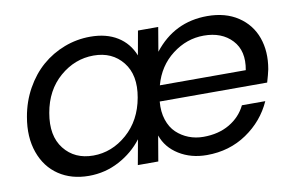

<svg xmlns="http://www.w3.org/2000/svg" viewBox="-64 -671 1225 794"><g transform="rotate(-10 548.5 -274.0)"><path d="M817.9 -480Q746.1 -480 685.8 -433.8Q625.5 -387.7 604 -309.1H964.8Q979.5 -388.2 936.5 -434.1Q893.6 -480 817.9 -480ZM1022 -168.9Q986.8 -90.3 913.8 -40.8Q840.8 8.8 746.1 8.8Q679.7 8.8 629.4 -22.5Q579.1 -53.7 561 -106L543 0H457L476.1 -105Q437.5 -54.2 378.4 -22.7Q319.3 8.8 251 8.8Q177.7 8.8 124.8 -26.6Q71.8 -62 48.6 -127.4Q25.4 -192.9 40 -275.9Q50.8 -338.9 80.3 -391.8Q109.9 -444.8 151.6 -481Q193.4 -517.1 245.8 -537.1Q298.3 -557.1 355 -557.1Q422.4 -557.1 468.8 -528.3Q515.1 -499.5 536.1 -446.8L554.2 -547.9H639.2L622.1 -446.8Q708 -557.1 846.2 -557.1Q922.4 -557.1 975.1 -522.2Q1027.8 -487.3 1048.8 -428.5Q1069.8 -369.6 1057.1 -296.9Q1052.2 -273.9 1043 -243.2H591.8Q587.9 -200.7 599.1 -166.5Q610.4 -132.3 632.6 -111.3Q654.8 -90.3 683.6 -79.1Q712.4 -67.9 745.1 -67.9Q808.6 -67.9 855 -95.2Q901.4 -122.6 923.8 -168.9ZM133.8 -275.9Q117.2 -182.1 161.1 -126.5Q205.1 -70.8 283.2 -70.8Q361.3 -70.8 424.8 -126.2Q488.3 -181.6 504.9 -274.9Q521.5 -367.2 477.3 -422.6Q433.1 -478 355 -478Q276.4 -478 213.1 -423.6Q149.9 -369.1 133.8 -275.9Z"/></g></svg>

Font: Poppins
Style: Italic
Weight: 400
Italic angle: -10°
Designer: Ninad Kale (Devanagari), Jonny Pinhorn (Latin)
Foundry: Indian Type Foundry
Version: Version 3.200;PS 1.000;hotconv 16.6.54;makeotf.lib2.5.65590